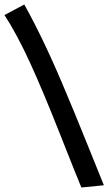

<svg xmlns="http://www.w3.org/2000/svg" viewBox="-22 -751 482 854"><path d="M440 73 340 83Q320 36 245.5 -153Q171 -342 112.5 -470Q54 -598 -2 -684L86 -731Q178 -566 274 -334Q306 -259 364.5 -114Q423 31 440 73Z"/></svg>

Font: Boogaloo
Style: Regular
Weight: 400
Designer: John Vargas Beltran
Foundry: John Vargas Beltran
Version: Version 1.002